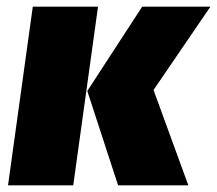

<svg xmlns="http://www.w3.org/2000/svg" viewBox="-20 -554 649 574"><path d="M273 -534 199 0H4L78 -534ZM609 -534 439 -285 543 0H333L241 -282L405 -534Z"/></svg>

Font: Fira Sans Black
Style: Italic
Weight: 900
Italic angle: -8°
Designer: Carrois Corporate & Edenspiekermann AG
Foundry: Carrois Corporate GbR & Edenspiekermann AG
Version: Version 4.203